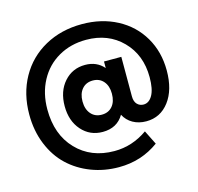

<svg xmlns="http://www.w3.org/2000/svg" viewBox="-119 -808 1140 1103"><g transform="rotate(-15 451.0 -256.5)"><path d="M456.1 168Q368.7 168 291.7 138.4Q214.8 108.9 158 55.2Q101.1 1.5 68.1 -79.3Q35.2 -160.2 35.2 -256.8Q35.2 -380.4 89.1 -477.1Q143.1 -573.7 240.2 -627.4Q337.4 -681.2 460.9 -681.2Q577.6 -681.2 669.4 -632.6Q761.2 -584 812.5 -496.6Q863.8 -409.2 863.8 -297.9Q863.8 -183.1 811.8 -114.5Q759.8 -45.9 675.8 -45.9Q630.9 -45.9 596.4 -65.4Q562 -85 543.9 -120.1Q503.9 -51.8 418 -51.8Q342.3 -51.8 293.2 -107.4Q244.1 -163.1 244.1 -251Q244.1 -339.4 293.2 -394.8Q342.3 -450.2 418 -450.2Q486.8 -450.2 528.8 -401.9V-440.9H631.8V-206.1Q631.8 -174.8 647.2 -158.9Q662.6 -143.1 685.1 -143.1Q717.8 -143.1 738.3 -179.2Q758.8 -215.3 758.8 -286.1Q758.8 -418.9 675.3 -503.4Q591.8 -587.9 460.9 -587.9Q368.7 -587.9 296.1 -546.1Q223.6 -504.4 183.3 -429.2Q143.1 -354 143.1 -258.8Q143.1 -108.9 229.5 -18.6Q315.9 71.8 455.1 71.8Q561 71.8 651.9 7.8L693.8 91.8Q589.8 168 456.1 168ZM524.9 -251Q524.9 -296.9 501.2 -324.5Q477.5 -352.1 438 -352.1Q397.5 -352.1 373.8 -324.5Q350.1 -296.9 350.1 -251Q350.1 -204.6 374 -176.8Q397.9 -148.9 438 -148.9Q478 -148.9 501.5 -176.3Q524.9 -203.6 524.9 -251Z"/></g></svg>

Font: SUSE
Style: Bold
Weight: 700
Designer: Rene Bieder
Foundry: SUSE
Version: Version 1.000